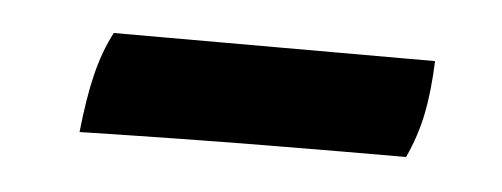

<svg xmlns="http://www.w3.org/2000/svg" viewBox="-25 -338 418 160"><g transform="rotate(5 184.5 -257.5)"><path d="M44.4 -215.6Q47.5 -244.8 52.3 -264.2Q57 -283.7 65.6 -300.3H334.4Q333.4 -274.6 329.6 -255.9Q325.9 -237.3 317.3 -218.6Q268.3 -218.6 199.3 -218.1Q130.4 -217.6 44.4 -215.6Z"/></g></svg>

Font: Vollkorn
Style: Italic
Weight: 400
Italic angle: -11°
Designer: Friedrich Althausen
Foundry: Friedrich Althausen
Version: Version 5.001